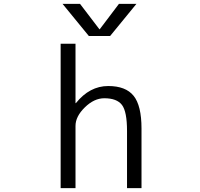

<svg xmlns="http://www.w3.org/2000/svg" viewBox="-20 -977 1040 997"><path d="M714.8 0H639.6V-296.9Q639.6 -397.5 613.3 -432.1Q586.9 -466.8 521.5 -466.8Q468.8 -466.8 420.4 -419.4Q372.1 -372.1 372.1 -323.2V0H294.9V-750H372.1V-441.4H374Q445.3 -530.3 542 -530.3Q632.8 -530.3 673.8 -479.5Q714.8 -428.7 714.8 -309.6ZM498 -825.2 597.7 -957H688.5L551.8 -790H441.4L304.7 -957H395.5L496.1 -825.2Z"/></svg>

Font: GenEi Gothic M SemiLight
Style: Regular
Weight: 350
Designer: o_tamon (Modified); [Source Han Sans]
Ryoko NISHIZUKA  (kana & ideographs); Paul D. Hunt (Latin, Greek & Cyrillic); Wenl
Version: Version 1.1a;Original Version 1.004